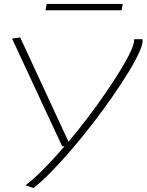

<svg xmlns="http://www.w3.org/2000/svg" viewBox="-20 -730 741 970"><path d="M658 -532H700Q704 -513 685.5 -470.5Q667 -428 631.5 -369.5Q596 -311 549.5 -244Q503 -177 450 -108Q397 -39 343 24Q289 87 239 138Q189 189 149 220L109 206Q150 175 201 123.5Q252 72 306 9H294L41 -535L82 -541L326 -14Q376 -73 424 -136.5Q472 -200 514.5 -262Q557 -324 590 -378Q623 -432 641 -472Q659 -512 658 -532ZM210 -678 216 -710H600L594 -678Z"/></svg>

Font: Georama ExtraExtended ExtraLight
Style: Italic
Weight: 200
Width: 8
Italic angle: -9°
Designer: Jean-Baptiste Levee
Foundry: Production Type
Version: Version 1.000